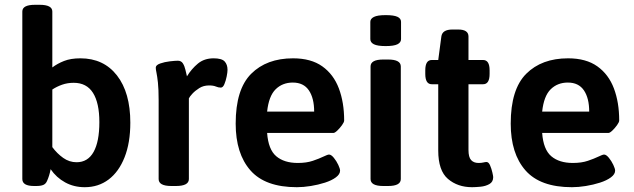

<svg xmlns="http://www.w3.org/2000/svg" viewBox="-20 -773 2640 800"><path d="M333 7Q288 7 251.5 -13Q215 -33 191 -68Q186 -41 176 -19Q171 -7 160.5 -2.5Q150 2 131 2H122Q73 2 73 -27V-725Q73 -753 126 -753H145Q198 -753 198 -725V-492Q219 -508 247 -519Q275 -530 315 -530Q412 -530 467.5 -458.5Q523 -387 523 -262Q523 -178 499 -117.5Q475 -57 432.5 -25Q390 7 333 7ZM299 -97Q346 -97 370 -140Q394 -183 394 -264Q394 -344 367.5 -386Q341 -428 287 -428Q261 -428 238.5 -420Q216 -412 198 -400V-160Q218 -133 243.5 -115Q269 -97 299 -97Z M694 2Q641 2 641 -27V-355Q641 -402 638 -429Q635 -456 632 -470Q629 -484 629 -491Q629 -502 647.5 -508.5Q666 -515 688 -517.5Q710 -520 721 -520Q735 -520 742 -509Q749 -498 752.5 -482.5Q756 -467 759 -455Q778 -486 804.5 -508Q831 -530 870 -530Q904 -530 916 -517Q928 -504 928 -482Q928 -472 924.5 -454.5Q921 -437 915 -422.5Q909 -408 900 -408Q890 -408 879.5 -412.5Q869 -417 851 -417Q828 -417 810.5 -406Q793 -395 781.5 -382.5Q770 -370 767 -363V-27Q767 2 713 2Z M1217 7Q1085 7 1023.5 -63Q962 -133 962 -258Q962 -401 1026.5 -465.5Q1091 -530 1201 -530Q1276 -530 1323 -496.5Q1370 -463 1392 -404.5Q1414 -346 1414 -271Q1414 -264 1405 -251.5Q1396 -239 1385.5 -229Q1375 -219 1369 -219H1093Q1098 -150 1131 -122Q1164 -94 1221 -94Q1257 -94 1283.5 -103Q1310 -112 1327.5 -120.5Q1345 -129 1351 -129Q1360 -129 1371 -115.5Q1382 -102 1389.5 -86Q1397 -70 1397 -62Q1397 -47 1379.5 -34Q1362 -21 1334 -12Q1306 -3 1275 2Q1244 7 1217 7ZM1093 -308H1289Q1289 -364 1267 -396.5Q1245 -429 1200 -429Q1157 -429 1128.5 -401Q1100 -373 1093 -308Z M1587 -581Q1553 -581 1538 -588.5Q1523 -596 1523 -610V-682Q1523 -695 1538 -702.5Q1553 -710 1587 -710Q1621 -710 1636 -703Q1651 -696 1651 -682V-610Q1651 -596 1636 -588.5Q1621 -581 1587 -581ZM1577 2Q1524 2 1524 -27V-496Q1524 -525 1577 -525H1597Q1650 -525 1650 -496V-27Q1650 2 1597 2Z M1947 7Q1887 7 1846.5 -27.5Q1806 -62 1806 -146V-422H1779Q1752 -422 1752 -465V-480Q1752 -523 1779 -523H1806L1819 -621Q1823 -650 1865 -650H1889Q1932 -650 1932 -621V-523H1993Q2020 -523 2020 -480V-465Q2020 -422 1993 -422H1932V-148Q1932 -118 1943 -106Q1954 -94 1974 -94Q1986 -94 1994 -96Q2002 -98 2007 -98Q2016 -98 2022 -84Q2028 -70 2031.5 -54.5Q2035 -39 2035 -35Q2035 -15 2019 -6Q2003 3 1982 5Q1961 7 1947 7Z M2363 7Q2231 7 2169.5 -63Q2108 -133 2108 -258Q2108 -401 2172.5 -465.5Q2237 -530 2347 -530Q2422 -530 2469 -496.5Q2516 -463 2538 -404.5Q2560 -346 2560 -271Q2560 -264 2551 -251.5Q2542 -239 2531.5 -229Q2521 -219 2515 -219H2239Q2244 -150 2277 -122Q2310 -94 2367 -94Q2403 -94 2429.5 -103Q2456 -112 2473.5 -120.5Q2491 -129 2497 -129Q2506 -129 2517 -115.5Q2528 -102 2535.5 -86Q2543 -70 2543 -62Q2543 -47 2525.5 -34Q2508 -21 2480 -12Q2452 -3 2421 2Q2390 7 2363 7ZM2239 -308H2435Q2435 -364 2413 -396.5Q2391 -429 2346 -429Q2303 -429 2274.5 -401Q2246 -373 2239 -308Z"/></svg>

Font: Asap SemiBold
Style: Regular
Weight: 600
Designer: Pablo Cosgaya
Foundry: Omnibus-Type
Version: Version 3.001; ttfautohint (v1.8.3)